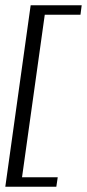

<svg xmlns="http://www.w3.org/2000/svg" viewBox="-21 -650 329 727"><path d="M-0.9 57 95.1 -630H288.3L283.7 -594.2H148.5L62.4 21.2H197.6L192.3 57Z"/></svg>

Font: Alumni Sans Thin
Style: Italic
Weight: 100
Italic angle: -8°
Designer: Robert E. Leuschke
Foundry: Robert E. Leuschke
Version: Version 1.016